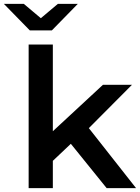

<svg xmlns="http://www.w3.org/2000/svg" viewBox="-66 -972 723 992"><path d="M300 -229 207 -141V0H82V-742H207V-294L466 -534H616L393 -310L637 0H485ZM336 -952 202 -815H88L-46 -952H57L145 -878L233 -952Z"/></svg>

Font: CMG Sans SemiBold
Style: Regular
Weight: 600
Designer: Julieta Ulanovsky
Foundry: Julieta Ulanovsky
Version: Version 7.200